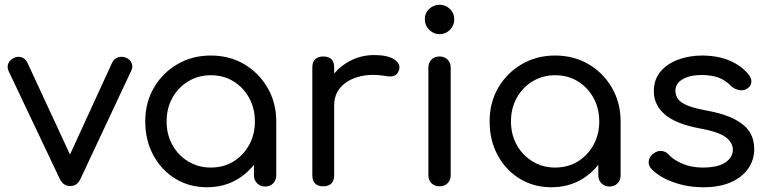

<svg xmlns="http://www.w3.org/2000/svg" viewBox="-20 -785 3239 809"><path d="M276 -1Q247 -1 232 -31L16 -486Q9 -502 15 -517.5Q21 -533 39 -541Q55 -549 71 -543.5Q87 -538 95 -522L298 -84H252L453 -522Q461 -538 478 -543.5Q495 -549 513 -541Q529 -534 535 -518Q541 -502 533 -487L319 -31Q305 -1 276 -1Z M852 4Q778 4 719 -32Q660 -68 626 -131Q592 -194 592 -273Q592 -353 628.5 -415.5Q665 -478 727.5 -514.5Q790 -551 868 -551Q947 -551 1009 -514.5Q1071 -478 1107.5 -415Q1144 -352 1144 -273L1108 -265Q1108 -189 1074.5 -128Q1041 -67 983.5 -31.5Q926 4 852 4ZM868 -79Q922 -79 963.5 -104.5Q1005 -130 1029.5 -174Q1054 -218 1054 -273Q1054 -329 1029.5 -373Q1005 -417 963.5 -442.5Q922 -468 868 -468Q816 -468 773.5 -442.5Q731 -417 706.5 -373Q682 -329 682 -273Q682 -218 706.5 -174Q731 -130 773.5 -104.5Q816 -79 868 -79ZM1097 1Q1077 1 1063.5 -12.5Q1050 -26 1050 -46V-205L1069 -302L1144 -273V-46Q1144 -26 1131 -12.5Q1118 1 1097 1Z M1339 -340Q1340 -401 1369.5 -449Q1399 -497 1448.5 -525Q1498 -553 1557 -553Q1612 -553 1640 -535.5Q1668 -518 1662 -492Q1658 -478 1649.5 -471Q1641 -464 1629 -463Q1617 -462 1603 -465Q1541 -475 1492.5 -462Q1444 -449 1416 -418Q1388 -387 1388 -340ZM1342 0Q1320 0 1308 -11.5Q1296 -23 1296 -46V-501Q1296 -523 1308 -535Q1320 -547 1342 -547Q1365 -547 1376.5 -535.5Q1388 -524 1388 -501V-46Q1388 -24 1376.5 -12Q1365 0 1342 0Z M1832 0Q1811 0 1798 -13Q1785 -26 1785 -47V-500Q1785 -521 1798 -534Q1811 -547 1832 -547Q1853 -547 1866 -534Q1879 -521 1879 -500V-47Q1879 -26 1866 -13Q1853 0 1832 0ZM1832 -641Q1807 -641 1788.5 -659.5Q1770 -678 1770 -703Q1770 -730 1788.5 -747.5Q1807 -765 1832 -765Q1857 -765 1875.5 -747.5Q1894 -730 1894 -703Q1894 -678 1876 -659.5Q1858 -641 1832 -641Z M2303 4Q2229 4 2170 -32Q2111 -68 2077 -131Q2043 -194 2043 -273Q2043 -353 2079.5 -415.5Q2116 -478 2178.5 -514.5Q2241 -551 2319 -551Q2398 -551 2460 -514.5Q2522 -478 2558.5 -415Q2595 -352 2595 -273L2559 -265Q2559 -189 2525.5 -128Q2492 -67 2434.5 -31.5Q2377 4 2303 4ZM2319 -79Q2373 -79 2414.5 -104.5Q2456 -130 2480.5 -174Q2505 -218 2505 -273Q2505 -329 2480.5 -373Q2456 -417 2414.5 -442.5Q2373 -468 2319 -468Q2267 -468 2224.5 -442.5Q2182 -417 2157.5 -373Q2133 -329 2133 -273Q2133 -218 2157.5 -174Q2182 -130 2224.5 -104.5Q2267 -79 2319 -79ZM2548 1Q2528 1 2514.5 -12.5Q2501 -26 2501 -46V-205L2520 -302L2595 -273V-46Q2595 -26 2582 -12.5Q2569 1 2548 1Z M2943 4Q2877 4 2818 -17Q2759 -38 2725 -73Q2711 -88 2713.5 -106.5Q2716 -125 2732 -137Q2750 -151 2768 -149Q2786 -147 2798 -133Q2818 -111 2856 -95Q2894 -79 2941 -79Q3004 -79 3035.5 -100Q3067 -121 3068 -153Q3068 -185 3037 -207.5Q3006 -230 2928 -244Q2827 -263 2781 -303Q2735 -343 2735 -400Q2735 -451 2764 -484.5Q2793 -518 2839.5 -534.5Q2886 -551 2938 -551Q3004 -551 3054.5 -529.5Q3105 -508 3135 -470Q3147 -455 3146 -439Q3145 -423 3129 -412Q3115 -402 3095 -405.5Q3075 -409 3061 -422Q3036 -448 3006 -458.5Q2976 -469 2936 -469Q2888 -469 2857 -451.5Q2826 -434 2826 -403Q2826 -384 2836.5 -368.5Q2847 -353 2875.5 -341Q2904 -329 2959 -319Q3034 -305 3077.5 -281.5Q3121 -258 3139.5 -227.5Q3158 -197 3158 -158Q3158 -111 3132.5 -74.5Q3107 -38 3059.5 -17Q3012 4 2943 4Z"/></svg>

Font: Comfortaa SemiBold
Style: Regular
Weight: 600
Designer: Johan Aakerlund
Foundry: Johan Aakerlund
Version: Version 3.104; ttfautohint (v1.8.1.43-b0c9)